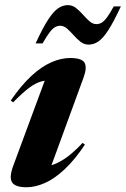

<svg xmlns="http://www.w3.org/2000/svg" viewBox="-20 -736 504 768"><path d="M32.5 -71.5 172.5 -450 197 -413.5Q170.5 -416.5 147.2 -410.8Q124 -405 97.2 -385.2Q70.5 -365.5 32.5 -326.5L23 -334Q65.5 -395.5 106 -432.8Q146.5 -470 185.5 -487Q224.5 -504 261 -504Q307 -504 318 -485.2Q329 -466.5 314.5 -426.5L174 -42.5L133 -69.5Q154.5 -68 179.5 -73.5Q204.5 -79 236.8 -99.8Q269 -120.5 310.5 -164.5L319.5 -157.5Q279 -96.5 238.5 -58.8Q198 -21 159.5 -4Q121 13 86.5 13Q40.5 13 28.2 -6.8Q16 -26.5 32.5 -71.5ZM463.5 -710.5Q434.5 -648 413 -615Q391.5 -582 373 -569.8Q354.5 -557.5 334.5 -557.5Q316.5 -557.5 302 -569Q287.5 -580.5 274.2 -595.5Q261 -610.5 248 -621.8Q235 -633 221 -633Q210 -633 200 -627.2Q190 -621.5 178.2 -606.2Q166.5 -591 150.5 -562.5H122.5Q151.5 -625.5 173 -658.2Q194.5 -691 213 -703.2Q231.5 -715.5 251.5 -715.5Q269.5 -715.5 284 -704Q298.5 -692.5 311.8 -677.5Q325 -662.5 338 -651Q351 -639.5 365.5 -639.5Q376.5 -639.5 386.5 -645.2Q396.5 -651 408 -666.5Q419.5 -682 435 -710.5Z"/></svg>

Font: Newsreader 60pt
Style: Bold Italic
Weight: 700
Italic angle: -17°
Designer: Hugues Gentile
Foundry: Production Type
Version: Version 1.003